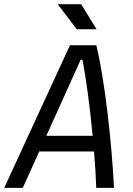

<svg xmlns="http://www.w3.org/2000/svg" viewBox="-40 -914 645 934"><path d="M-19.5 0 300.3 -693.8H428.7Q444.3 -628.4 458 -544.2Q471.7 -460 482.9 -366.5Q494.1 -272.9 502.2 -179Q510.3 -85 514.6 0H428.2Q426.8 -41.5 424.1 -86.2Q421.4 -130.9 417.5 -177.2H150.9L70.8 0ZM185.5 -253.4H410.6Q400.9 -358.4 387.7 -456.5Q374.5 -554.7 361.3 -623.5H352.5ZM333.5 -771.5 240.7 -893.6H355L429.7 -771.5Z"/></svg>

Font: Cascadia Mono PL SemiLight
Style: Italic
Weight: 350
Italic angle: -10°
Monospace: yes
Designer: Aaron Bell
Foundry: Saja Typeworks
Version: Version 2404.023; ttfautohint (v1.8.4)